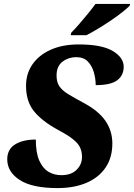

<svg xmlns="http://www.w3.org/2000/svg" viewBox="-20 -951 685 981"><path d="M274 10Q144 10 80.5 -31.5Q17 -73 17 -137Q17 -188 57 -213Q97 -238 163 -238Q163 -171 180.5 -131Q198 -91 227.5 -73.5Q257 -56 293 -56Q344 -56 371.5 -83.5Q399 -111 399 -149Q399 -176 389 -197.5Q379 -219 352.5 -240Q326 -261 277 -287Q193 -333 153 -383.5Q113 -434 113 -512Q113 -575 146 -622.5Q179 -670 239.5 -697Q300 -724 382 -724Q500 -724 556 -690.5Q612 -657 612 -610Q612 -566 579 -541Q546 -516 469 -516Q469 -547 460 -580Q451 -613 429.5 -636Q408 -659 369 -659Q330 -659 299.5 -636Q269 -613 269 -565Q269 -530 284.5 -508.5Q300 -487 330 -469Q360 -451 406 -426Q482 -386 518 -334.5Q554 -283 554 -218Q554 -146 519.5 -95Q485 -44 422 -17Q359 10 274 10ZM341 -771 344 -784Q363 -803 385.5 -829Q408 -855 430 -882Q452 -909 468 -931H645L642 -921Q630 -909 605 -889Q580 -869 547.5 -847Q515 -825 482 -805Q449 -785 421 -771Z"/></svg>

Font: Noto Serif ExtraBold
Style: Italic
Weight: 800
Italic angle: -12°
Designer: Monotype Design Team
Foundry: Monotype Imaging Inc.
Version: Version 2.013